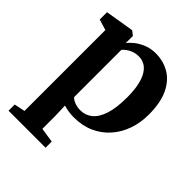

<svg xmlns="http://www.w3.org/2000/svg" viewBox="-220 -688 1058 1058"><g transform="rotate(45 309.0 -159.0)"><path d="M25.5 239V191L88.5 178V-452.5L25.5 -471.5V-528.5L188.5 -555.5H195L219 -536.5L218.5 -481Q231 -498 253.8 -516Q276.5 -534 307.8 -546.2Q339 -558.5 375.5 -558.5Q435.5 -558.5 483.5 -530.2Q531.5 -502 559.5 -443.2Q587.5 -384.5 587.5 -292Q587.5 -229 568.2 -174Q549 -119 512 -77.2Q475 -35.5 423 -12.2Q371 11 305 11Q283 11 260.5 7.2Q238 3.5 225.5 -1L228 78V178L314 191V239ZM304.5 -42Q342.5 -42 372.2 -65.8Q402 -89.5 419 -141Q436 -192.5 436 -275Q436 -330.5 427.2 -369.8Q418.5 -409 403 -433.5Q387.5 -458 366.8 -469.2Q346 -480.5 322 -480.5Q299.5 -480.5 281 -473.8Q262.5 -467 249 -457Q235.5 -447 228 -438V-70Q235.5 -59.5 256.5 -50.8Q277.5 -42 304.5 -42Z"/></g></svg>

Font: Merriweather 48pt
Style: Bold
Weight: 700
Version: Version 2.100